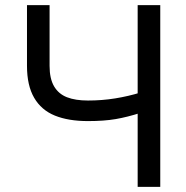

<svg xmlns="http://www.w3.org/2000/svg" viewBox="-20 -727 722 747"><path d="M172.9 -707V-470.7Q172.9 -420.9 190.4 -391.1Q208 -361.3 240.7 -348.6Q273.4 -335.9 322.3 -335.9Q377 -335.9 428.2 -344.2Q479.5 -352.5 527.3 -367.2V-288.1Q475.6 -271.5 430.2 -263.7Q384.8 -255.9 322.3 -255.9Q246.1 -255.9 193.4 -277.3Q140.6 -298.8 112.8 -346.7Q85 -394.5 85 -470.7V-707ZM603.5 -707V0H515.6V-707Z"/></svg>

Font: Pretendard JP Variable
Style: Regular
Weight: 400
Designer: Base glyphs from Inter by Rasmus Andersson; Hangul glyphs from Noto Sans CJK(Source Han Sans) by Jang Soo-young and Kang
Foundry: Kil Hyung-jin
Version: Version 1.307;Glyphs 3.2 (3192)